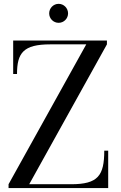

<svg xmlns="http://www.w3.org/2000/svg" viewBox="-20 -956 617 976"><path d="M230 -888C230 -861.5 251.5 -840 278 -840C304.5 -840 326 -861.5 326 -888C326 -914.5 304.5 -936.5 278 -936.5C251.5 -936.5 230 -914.5 230 -888ZM47 -750V-580H66.5C66.5 -687 99 -730.5 235.5 -730.5H418.5L23.5 -19.5V0H530V-190H510C510 -63 478 -19.5 341.5 -19.5H128.5L523.5 -730.5V-750Z"/></svg>

Font: Bodoni* 11
Style: Regular
Weight: 400
Version: Version 2.3